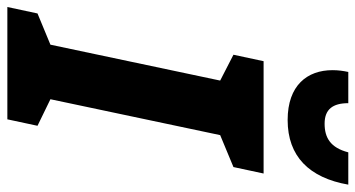

<svg xmlns="http://www.w3.org/2000/svg" viewBox="-284 -742 990 535"><g transform="rotate(90 211.5 -475.0)"><path d="M279 -781C380 -781 440 -841 459 -950H369C356 -900 328 -884 289 -884C249 -884 232 -907 232 -950H145C142 -936 140 -922 140 -906C140 -836 182 -781 279 -781ZM-36 0H277L295 -84L221 -120L321 -593L410 -630L428 -714H115L97 -630L169 -593L69 -120L-18 -84Z"/></g></svg>

Font: Noto Sans Display SemiCondensed Extra
Style: Italic
Weight: 800
Width: 4
Italic angle: -12°
Designer: Monotype Design Team
Foundry: Monotype Imaging Inc.
Version: Version 1.900